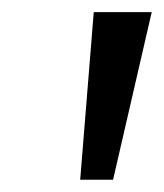

<svg xmlns="http://www.w3.org/2000/svg" viewBox="-20 -725 270 317"><path d="M112.4 -428.3 134.8 -705H230.5L166.7 -428.3Z"/></svg>

Font: Mulish ExtraLight
Style: Italic
Weight: 200
Italic angle: -9°
Designer: Vernon Adams
Foundry: Vernon Adams
Version: Version 3.603